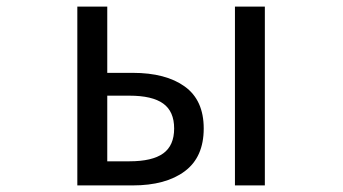

<svg xmlns="http://www.w3.org/2000/svg" viewBox="-20 -563 1040 583"><path d="M214.8 0V-543H305.7V-341.8H382.8Q483.4 -341.8 541 -300.3Q598.6 -258.8 598.6 -172.9Q598.6 -85.9 541 -43Q483.4 0 382.8 0ZM305.7 -73.2H373Q442.4 -73.2 475.6 -97.2Q508.8 -121.1 508.8 -172.9Q508.8 -224.6 475.6 -248.5Q442.4 -272.5 373 -272.5H305.7ZM693.4 0V-543H784.2V0Z"/></svg>

Font: Gen Shin Gothic Monospace Regular
Style: Regular
Weight: 400
Designer: [Source Han Sans]
Ryoko NISHIZUKA  (kana & ideographs); Paul D. Hunt (Latin, Greek & Cyrillic); Wenlong ZHANG  (bopomofo
Version: Version 1.002.20150607